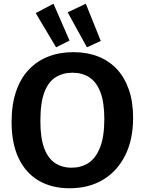

<svg xmlns="http://www.w3.org/2000/svg" viewBox="-20 -995 772 1027"><path d="M352 12Q257 12 187.5 -28.5Q118 -69 80 -148Q42 -227 42 -343Q42 -436 66 -506Q90 -576 134 -622.5Q178 -669 238.5 -692.5Q299 -716 373 -716Q446 -716 504.5 -693Q563 -670 604.5 -626Q646 -582 669 -516.5Q692 -451 692 -365Q692 -248 649.5 -163.5Q607 -79 531 -33.5Q455 12 352 12ZM363 -98Q413 -98 452 -122.5Q491 -147 514.5 -204.5Q538 -262 538 -359Q538 -449 516.5 -503.5Q495 -558 457 -582Q419 -606 367 -606Q317 -606 278 -582Q239 -558 217.5 -502Q196 -446 196 -348Q196 -258 216 -203.5Q236 -149 273.5 -123.5Q311 -98 363 -98ZM280 -742 171 -925 266 -975 352 -778ZM445 -742 342 -929 439 -975 519 -776Z"/></svg>

Font: Bitter Thin
Style: Bold
Weight: 700
Version: Version 3.021